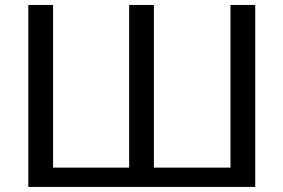

<svg xmlns="http://www.w3.org/2000/svg" viewBox="-20 -736 1116 756"><path d="M985 0H91.5V-716.5H189V-76H488.5V-716.5H586V-76H887.5V-716.5H985Z"/></svg>

Font: Verano Sans
Style: Regular
Weight: 400
Designer: Lukasz Dziedzic with Adam Twardoch and Botio Nikoltchev
Foundry: tyPoland Lukasz Dziedzic
Version: Version 3.001;December 28, 2019;FontCreator 12.0.0.2547 64-b